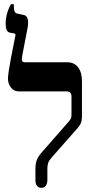

<svg xmlns="http://www.w3.org/2000/svg" viewBox="-20 -889 432 916"><path d="M149 -30V-82Q149 -109 156 -126.5Q163 -144 180 -163L307 -308Q316 -318 318.5 -324.5Q321 -331 321 -344V-430Q321 -441 315 -447Q309 -453 298 -453H69Q47 -453 32.5 -471Q18 -489 18 -514Q18 -536 32 -610.5Q46 -685 53 -717L54 -722Q54 -728 46 -730L28 -733Q17 -735 12 -745.5Q7 -756 7 -776Q7 -823 32 -869H46V-860Q46 -842 50 -833.5Q54 -825 68 -823L91 -818Q114 -815 114 -782Q114 -767 112 -758L86 -623L84 -607Q84 -592 97 -592H300Q334 -592 352.5 -568Q371 -544 371 -501V-338Q371 -314 365.5 -301Q360 -288 346 -273L226 -137Q214 -123 210 -112Q206 -101 206 -84V-30Q206 -13 198.5 -3Q191 7 177 7Q164 7 156.5 -2.5Q149 -12 149 -30Z"/></svg>

Font: Noto Serif Hebrew Cond
Style: Bold
Weight: 700
Width: 3
Designer: Monotype Design Team
Foundry: Monotype Imaging Inc.
Version: Version 1.000